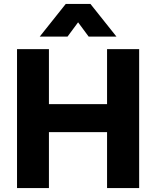

<svg xmlns="http://www.w3.org/2000/svg" viewBox="-20 -961 798 981"><path d="M67 0V-710H230V-429H527V-710H691V0H527V-286H230V0ZM575 -774H433L379 -847L325 -774H183L316 -941H442Z"/></svg>

Font: Livvic
Style: Bold
Weight: 700
Designer: Jacques Le Bailly, Baron von Fonthausen
Version: Version 1.001; ttfautohint (v1.8.2)